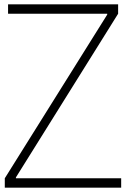

<svg xmlns="http://www.w3.org/2000/svg" viewBox="-20 -861 578 881"><path d="M2 0V-43L472 -794V-798H17V-841H522V-798L53 -47V-43H536V0Z"/></svg>

Font: Matangi Light
Style: Regular
Weight: 300
Designer: Prashant Pant
Foundry: The Graphic Ant
Version: Version 3.002